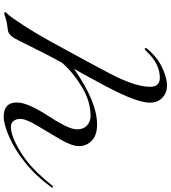

<svg xmlns="http://www.w3.org/2000/svg" viewBox="39 -966 946 1065"><g transform="rotate(90 512.5 -433.0)"><path d="M387 -568Q461 -709 461 -793Q461 -846 411 -846Q338 -846 274 -782Q254 -762 252 -762Q246 -762 246 -768Q246 -774 268 -796Q312 -842 365 -864Q418 -886 454 -886Q493 -886 521 -860.5Q549 -835 549 -791Q549 -718 457 -545Q398 -434 361 -370Q544 -498 670 -498Q729 -498 759.5 -469Q790 -440 790 -397Q790 -358 752 -293Q714 -228 676.5 -166Q639 -104 639 -71Q639 -50 650.5 -35Q662 -20 682 -20Q722 -20 776 -47.5Q830 -75 872 -108Q934 -156 1008 -248Q1012 -254 1016 -254Q1020 -254 1020 -250Q1020 -248 1018 -244Q950 -152 880 -98Q809 -41 738.5 -10.5Q668 20 627 20Q548 20 548 -53Q548 -88 571.5 -137Q595 -186 622.5 -227Q650 -268 673.5 -313.5Q697 -359 697 -387Q697 -423 675 -442.5Q653 -462 623 -462Q541 -462 460.5 -413Q380 -364 328 -304Q281 -220 203 -61Q189 -32 177 -20Q165 -8 157 -5.5Q149 -3 123 0Q98 3 78 10Q58 17 54 17Q47 17 47 12Q47 9 50 6Q53 3 62 -7Q71 -17 81 -32Q146 -124 214 -248Q339 -476 387 -568Z"/></g></svg>

Font: Miama Nueva
Style: Medium
Weight: 400
Italic angle: -28°
Version: Version 1.0